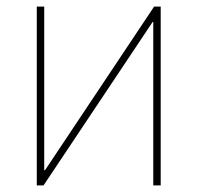

<svg xmlns="http://www.w3.org/2000/svg" viewBox="-20 -561 598 581"><path d="M466.3 0H443.8V-494.6H441.9L111.8 0H91.3V-541H113.8V-45.9H116.2L446.3 -541H466.3Z"/></svg>

Font: Inter 17pt Thin
Style: Regular
Weight: 250
Version: Version 4.001;git-66647c0bb